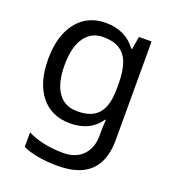

<svg xmlns="http://www.w3.org/2000/svg" viewBox="-142 -653 898 1000"><g transform="rotate(20 307.5 -153.0)"><path d="M275 -546Q328 -546 370.5 -526Q413 -506 443 -465H448L460 -536H530V9Q530 85 504 136.5Q478 188 425 214Q372 240 290 240Q232 240 183.5 231.5Q135 223 97 206V125Q135 145 186 156Q237 167 295 167Q364 167 403.5 126.5Q443 86 443 16V-5Q443 -17 444 -39.5Q445 -62 446 -71H442Q414 -30 372.5 -10Q331 10 276 10Q172 10 113.5 -63Q55 -136 55 -267Q55 -395 113.5 -470.5Q172 -546 275 -546ZM287 -472Q220 -472 183 -418.5Q146 -365 146 -266Q146 -167 182.5 -114.5Q219 -62 289 -62Q330 -62 359 -72.5Q388 -83 407 -105.5Q426 -128 435 -163Q444 -198 444 -246V-267Q444 -340 427.5 -385Q411 -430 376 -451Q341 -472 287 -472Z"/></g></svg>

Font: korean15
Style: Book
Weight: 400
Designer: Jelle Bosma - Monotype Design Team
Foundry: Monotype Imaging Inc.
Version: Version 2.003